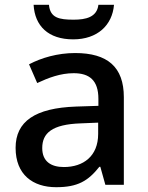

<svg xmlns="http://www.w3.org/2000/svg" viewBox="-20 -770 615 800"><path d="M455 -750H390C384 -698 337 -688 287 -688C227 -688 189 -695 184 -750H120C125 -662 181 -606 285 -606C386 -606 448 -665 455 -750ZM293 -549C220 -549 152 -529 101 -502L135 -424C182 -446 232 -465 287 -465C352 -465 390 -436 390 -358V-329L297 -326C126 -320 45 -264 45 -154C45 -42 117 10 214 10C304 10 347 -16 394 -75H398L419 0H496V-365C496 -491 428 -549 293 -549ZM317 -256 389 -259V-212C389 -119 327 -74 246 -74C193 -74 156 -97 156 -153C156 -215 196 -252 317 -256Z"/></svg>

Font: Noto Sans Balinese Medium
Style: Regular
Weight: 500
Designer: Aditya Bayu, David Williams
Foundry: David Williams
Version: Version 2.005